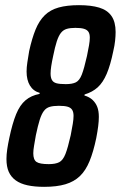

<svg xmlns="http://www.w3.org/2000/svg" viewBox="-20 -716 468 744"><path d="M151 8Q114 8 86.5 2Q59 -4 41 -17Q23 -30 14 -50Q5 -70 5 -100Q5 -117 8 -137.5Q11 -158 16 -181Q28 -238 42.5 -273.5Q57 -309 79 -327.5Q101 -346 133 -352L134 -356Q109 -363 96 -384.5Q83 -406 83 -439Q83 -455 86 -474.5Q89 -494 93 -518Q104 -568 118 -602Q132 -636 153.5 -657Q175 -678 207.5 -687Q240 -696 286 -696Q333 -696 364.5 -686.5Q396 -677 412 -654Q428 -631 428 -592Q428 -577 426 -558Q424 -539 419 -518Q408 -464 393.5 -430Q379 -396 358.5 -377.5Q338 -359 308 -350L307 -346Q327 -340 339 -328.5Q351 -317 357 -301.5Q363 -286 363 -263Q363 -247 360.5 -227Q358 -207 353 -181Q342 -128 327 -91.5Q312 -55 289.5 -33.5Q267 -12 233.5 -2Q200 8 151 8ZM169 -80Q195 -80 209.5 -87.5Q224 -95 233.5 -119Q243 -143 254 -192Q259 -218 262 -236Q265 -254 265 -267Q265 -282 259.5 -290.5Q254 -299 242 -302.5Q230 -306 208 -306Q187 -306 173 -302Q159 -298 150 -286Q141 -274 134 -252Q127 -230 119 -192Q115 -169 112 -151.5Q109 -134 109 -122Q109 -97 121.5 -88.5Q134 -80 169 -80ZM235 -390Q260 -390 274 -397Q288 -404 297 -427Q306 -450 317 -499Q322 -523 325 -540.5Q328 -558 328 -570Q328 -585 322.5 -593Q317 -601 305 -604.5Q293 -608 272 -608Q252 -608 238.5 -604Q225 -600 216 -588.5Q207 -577 200 -555.5Q193 -534 186 -499Q181 -476 178.5 -459.5Q176 -443 176 -431Q176 -416 181 -406.5Q186 -397 198.5 -393.5Q211 -390 235 -390Z"/></svg>

Font: Saira Condensed Medium
Style: Italic
Weight: 500
Width: 3
Italic angle: -12°
Designer: Hector Gatti with collaboration of the Omnibus-Type team
Foundry: Omnibus-Type
Version: Version 1.101